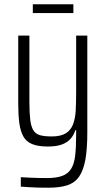

<svg xmlns="http://www.w3.org/2000/svg" viewBox="-20 -676 496 895"><path d="M206 199Q181 199 157.5 198.5Q134 198 114 196.5Q94 195 77 194V150Q95 151 114 152Q133 153 154.5 153.5Q176 154 198 154Q243 154 270 144Q297 134 311.5 111Q326 88 330.5 48.5Q335 9 335 -51V-69H331Q324 -46 309 -29Q294 -12 268.5 -2.5Q243 7 202 7Q157 7 129.5 -4.5Q102 -16 88.5 -40.5Q75 -65 70 -103Q65 -141 65 -195V-510H117V-203Q117 -150 121 -117.5Q125 -85 136 -68Q147 -51 167.5 -45.5Q188 -40 221 -40Q263 -40 286.5 -54.5Q310 -69 320.5 -96.5Q331 -124 333 -162Q335 -200 335 -246V-510H387V-59Q387 18 378 68Q369 118 349 147Q329 176 294 187.5Q259 199 206 199ZM133 -615V-656H322V-615Z"/></svg>

Font: Saira Condensed Light
Style: Regular
Weight: 300
Width: 3
Designer: Hector Gatti with collaboration of the Omnibus-Type team
Foundry: Omnibus-Type
Version: Version 1.101